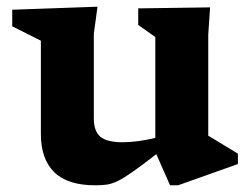

<svg xmlns="http://www.w3.org/2000/svg" viewBox="-20 -541 751 573"><path d="M260 -187.5Q260 -149.5 279.5 -133Q299 -116.5 346.5 -116.5Q368.5 -116.5 393.8 -120Q419 -123.5 443.5 -129.5V-430.5L392.5 -466.5V-516L607 -519L601.5 -437.5V-136Q607.5 -132.5 624.8 -122Q642 -111.5 660.8 -100.2Q679.5 -89 690 -82.5V-51.5L511.5 12H487.5L446.5 -81Q403.5 -47.5 376.8 -28.8Q350 -10 332.2 -1.2Q314.5 7.5 299.5 9.8Q284.5 12 264.5 12Q181.5 12 141.8 -27.2Q102 -66.5 102 -141V-419.5L16.5 -462.5V-512L271 -521L260 -440.5Z"/></svg>

Font: Newsreader Caption SemiBold
Style: Regular
Weight: 600
Designer: Hugues Gentile
Foundry: Production Type
Version: Version 1.001